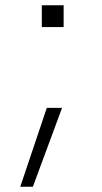

<svg xmlns="http://www.w3.org/2000/svg" viewBox="-20 -540 387 730"><path d="M139 -437V-520H222V-437ZM57 170 158 -130H216L105 170Z"/></svg>

Font: M PLUS 1 Thin Light
Style: Regular
Weight: 300
Version: Version 1.001